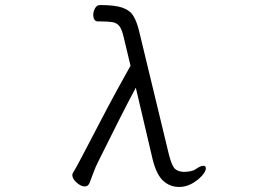

<svg xmlns="http://www.w3.org/2000/svg" viewBox="-20 -734 1040 762"><path d="M712 -52Q723 -52 736 -54.5Q749 -57 757 -63Q776 -76 787 -76Q797 -76 797 -66Q797 -54 781.5 -36.5Q766 -19 742 -5.5Q718 8 691 8Q654 8 627 -17Q600 -42 585 -105L519 -386Q490 -332 453 -259Q416 -186 372 -97Q359 -72 350.5 -48Q342 -24 335 -7Q329 6 317 6Q301 6 284 -9.5Q267 -25 267 -39Q267 -43 269 -47Q280 -65 291.5 -86.5Q303 -108 316 -133Q348 -194 380 -255.5Q412 -317 442.5 -373Q473 -429 498 -473L471 -586Q464 -617 454 -630Q444 -643 427 -646Q410 -649 380 -649H369Q359 -649 354.5 -656.5Q350 -664 350 -674Q350 -688 357 -701Q364 -714 377 -714Q436 -714 466 -703.5Q496 -693 509.5 -670.5Q523 -648 532 -611L650 -122Q660 -83 670.5 -68.5Q681 -54 706 -52Z"/></svg>

Font: Moon Stars Kai T HW
Style: Regular
Weight: 400
Designer: GuiWonder
Version: Version 1.101